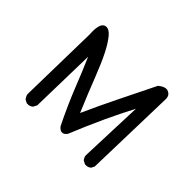

<svg xmlns="http://www.w3.org/2000/svg" viewBox="-152 -1015 1303 1303"><g transform="rotate(45 500.0 -363.5)"><path d="M772.9 16.6 753.4 6.8 752 5.9 750.5 4.9Q737.8 -9.3 735.4 -28.3V-28.8V-29.8L752.4 -493.7Q700.2 -393.6 653.3 -293Q597.7 -172.9 547.4 -48.8L546.9 -47.9L546.4 -47.4Q543.9 -43.9 542 -41.5Q540 -39.1 537.6 -36.6Q535.2 -34.2 532.7 -32.2Q517.6 -21.5 503.2 -25.9Q488.8 -30.3 475.6 -46.9L475.1 -47.4L474.6 -48.3Q408.2 -182.6 358.9 -307.1Q318.4 -410.6 273.4 -513.7L262.7 -39.1V-36.6L261.7 -34.2L249 -10.7L248 -9.3L246.6 -8.3Q230 6.3 204.1 3.9H202.1L200.7 2.9L181.2 -6.8L179.2 -7.8L178.2 -9.3Q164.6 -25.4 162.1 -43.9V-44.4V-44.9L173.8 -630.4Q169.9 -681.2 180.2 -713.4Q186 -731.4 199 -739.7Q211.9 -748 229.5 -743.7Q236.3 -742.2 243.7 -737.8Q251 -733.4 258.3 -726.8Q265.6 -720.2 273.4 -710.7Q281.2 -701.2 288.8 -690.2Q296.4 -679.2 305.2 -665.5Q319.3 -642.6 335 -611.8Q350.6 -581.1 367.2 -543Q383.8 -504.9 401.9 -458.5Q451.2 -331.5 504.9 -205.1Q559.6 -327.6 619.1 -447.8Q683.6 -577.6 747.1 -707.5L748 -709.5L749.5 -710.4Q762.7 -721.2 774.7 -727.3Q786.6 -733.4 798.6 -735.1Q810.5 -736.8 820.8 -731.4Q850.6 -718.3 849.6 -681.2L832 -21V-19L831.1 -17.1L821.3 2.4L820.3 4.4L818.8 5.4Q802.2 20 776.4 17.6H774.4Z"/></g></svg>

Font: NaikaiFont
Style: Bold
Weight: 700
Version: Version 1.89